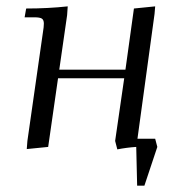

<svg xmlns="http://www.w3.org/2000/svg" viewBox="-20 -466 562 609"><path d="M58.1 -411.1 63 -439Q131.8 -439 194.8 -445.8L192.9 -418L168 -245.1H377.9L404.8 -439L472.2 -445.8L470.2 -421.9L416 -25.9H472.2L479 0L438 123H415L412.1 0Q381.8 2 352.1 7.8L345.2 -19L374 -217.8H164.1L132.8 0L64.9 6.8L66.9 -19L116.2 -363.8Q119.1 -380.9 119.1 -391.1Q119.1 -402.8 112.8 -407Q106.4 -411.1 88.9 -411.1Z"/></svg>

Font: Dihjauti
Style: Italic
Weight: 400
Italic angle: -9°
Designer: T. Christopher White
Version: Version 3.0.0